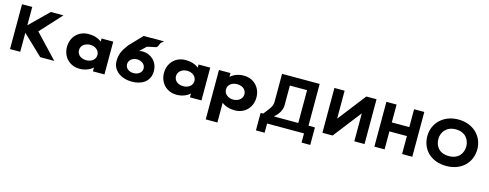

<svg xmlns="http://www.w3.org/2000/svg" viewBox="-27 -1684 7392 2902"><g transform="rotate(15 3669.0 -233.5)"><path d="M754.3 -0.9 405.6 -369.8 710.1 -702.1H512.6L221.5 -415.7V-702.1H61.7V-0.9H221.5V-298.4L534.2 -0.9Z M884.4 -256C884.4 -106 989.4 15 1153.4 15C1238.1 15 1310.7 -16 1356.7 -58H1359.1V0H1539.6V-513H1356.7V-464C1305.9 -505 1236.9 -528 1153.4 -528C989.4 -528 884.4 -406 884.4 -256ZM1072.4 -256C1072.4 -327 1136.5 -377 1217.6 -377C1297.4 -377 1361.3 -327 1361.3 -256C1361.3 -186 1301.1 -136 1217.6 -136C1130.4 -136 1072.4 -186 1072.4 -256Z M2242.3 -683.7C2253.3 -697.3 2291.8 -715.3 2273.7 -715.2C2196.4 -714.3 2144.5 -719.4 2071 -715.2H1961.9L1774 -518.8C1700.9 -419.4 1663.5 -362.4 1663.5 -239.2C1663.5 -104.9 1785.9 -1.2 1967.1 -1.2C2114.8 -1.2 2248.2 -73.4 2248.2 -239.2C2248.2 -402.4 2120.7 -484.8 2011.3 -484.8C1972.2 -484.8 1950.6 -474.6 1950.6 -474.6L2049.3 -569.6C2074 -574.7 2113.8 -587.4 2178.5 -597.9C2219.1 -604.4 2215.9 -651.4 2242.3 -683.7ZM1829.3 -239.2C1829.3 -302.1 1886.9 -348 1957.8 -348C2030.9 -348 2088.4 -302.1 2088.4 -239.2C2088.4 -178 2032.9 -132.9 1957.8 -132.9C1882.7 -132.9 1829.3 -178 1829.3 -239.2Z M2402.4 -256C2402.4 -106 2507.4 15 2671.4 15C2756.1 15 2828.7 -16 2874.7 -58H2877.1V0H3057.6V-513H2874.7V-464C2823.9 -505 2754.9 -528 2671.4 -528C2507.4 -528 2402.4 -406 2402.4 -256ZM2590.4 -256C2590.4 -327 2654.5 -377 2735.6 -377C2815.4 -377 2879.3 -327 2879.3 -256C2879.3 -186 2819.1 -136 2735.6 -136C2648.4 -136 2590.4 -186 2590.4 -256Z M3849 -257C3849 -407 3744 -528 3580 -528C3495.3 -528 3422.7 -497 3376.7 -455H3374.5V-513H3194V260H3376.7V-49C3427.5 -8 3496.5 15 3580 15C3744 15 3849 -107 3849 -257ZM3661 -257C3661 -186 3596.9 -136 3515.8 -136C3436 -136 3372.3 -186 3372.3 -257C3372.3 -327 3432.3 -377 3515.8 -377C3602.9 -377 3661 -327 3661 -257Z M4290.2 -265.4V-562.9H4559.3V-49.5H4176.7C4260.9 -119.2 4292.4 -196.6 4290.2 -265.4ZM4819.8 -49.5H4719.1V-703.2H4130.4V-265.4C4130 -183.8 4073.4 -133.7 4010.5 -49.5H3970.2V224.2H4106.2V80.5H4683.8V224.2H4819.8Z M5449.2 -436.1H5447.1L5109.8 -0.9H4950V-702.1H5109.8V-266.9H5111.9L5449.2 -702.1H5609V-0.9H5449.2Z M5922.7 -283.2H6196.3V-1.9H6356.1V-703.1H6196.3V-423.5H5922.7V-703.1H5762.9V-1.9H5922.7Z M6494.4 -363.9C6494.4 -159.1 6640.6 -0.1 6886 -0.1C7125.3 -0.1 7276.6 -159.1 7276.6 -363.9C7276.6 -568.8 7118.5 -726.9 6886 -726.9C6655 -726.9 6494.4 -568.8 6494.4 -363.9ZM6666.9 -363.9C6666.9 -468.5 6736.9 -573 6886 -573C7036.2 -573 7104.1 -468.5 7104.1 -363.9C7104.1 -259.4 7040.3 -154.8 6886 -154.8C6727.6 -154.8 6666.9 -259.4 6666.9 -363.9Z"/></g></svg>

Font: Hussar
Style: BdSuprExt
Weight: 700
Foundry: Cannot Into Space Fonts
Version: Version 2.00